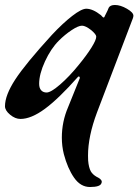

<svg xmlns="http://www.w3.org/2000/svg" viewBox="-44 -463 555 770"><path d="M212 155Q204 123 204 89Q204 25 229 -33L275 -147Q276 -148 276 -151Q276 -155 273.5 -156Q271 -157 269 -155Q191 -67 136 -26.5Q81 14 38 14Q17 14 -3.5 -3Q-24 -20 -24 -37Q-24 -81 17 -144Q58 -207 164 -323Q208 -370 245.5 -399Q283 -428 302 -428Q328 -428 361 -402Q369 -393 370 -393H372Q374 -393 375 -395.5Q376 -398 377 -400Q390 -425 392 -432Q398 -443 417 -443Q439 -443 465 -428Q491 -413 491 -400Q491 -396 489 -390L345 -12Q309 84 309 161Q309 184 311 194Q315 219 324.5 230.5Q334 242 351 250Q368 260 363 271Q359 287 317 287Q279 287 253 249.5Q227 212 212 155ZM272 -203Q304 -242 323 -272.5Q342 -303 342 -316Q342 -325 322 -342Q299 -360 285 -360Q270 -360 243 -342Q216 -324 192 -300Q160 -268 136.5 -217Q113 -166 113 -127Q113 -110 121 -101Q129 -92 143 -92Q160 -92 197 -124Q234 -156 272 -203Z"/></svg>

Font: EB Garamond
Style: Bold Italic
Weight: 700
Italic angle: -17.2°
Designer: Georg Duffner and Octavio Pardo
Foundry: Georg Duffner
Version: Version 1.000